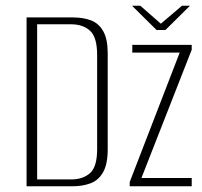

<svg xmlns="http://www.w3.org/2000/svg" viewBox="-20 -652 708 672"><path d="M73 0V-591H235Q272 -591 299 -580.5Q326 -570 341.5 -542.5Q357 -515 357 -465V-130Q357 -78 341 -49.5Q325 -21 297 -10.5Q269 0 232 0ZM110 -24H229Q270 -24 295 -46Q320 -68 320 -130V-459Q320 -522 295 -544.5Q270 -567 229 -567H110ZM434 0V-15L609 -468H443V-495H651V-478L475 -29H651V0ZM528 -547 442 -632H471L543 -569L617 -632H645L559 -547Z"/></svg>

Font: Alumni Sans Thin ExtraLight
Style: Regular
Weight: 250
Version: Version 1.018